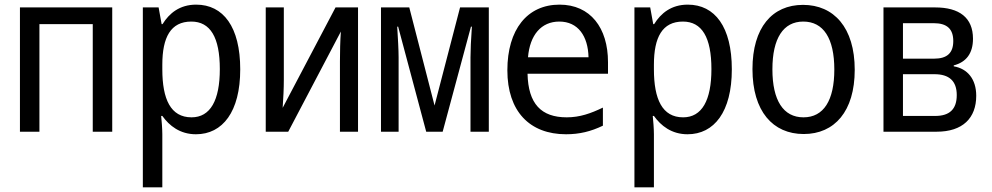

<svg xmlns="http://www.w3.org/2000/svg" viewBox="-20 -568 4280 828"><path d="M66 0H150V-464H380V0H464V-536H66Z M596 240H680V11C680 -14 677 -48 675 -68H680C710 -26 756 11 825 11C940 11 1016 -86 1016 -269C1016 -452 943 -548 826 -548C755 -548 710 -511 681 -464H677L664 -536H596ZM806 -62C716 -62 680 -140 680 -269V-289C680 -407 716 -475 805 -475C887 -475 928 -407 928 -270C928 -135 887 -62 806 -62Z M1126 0H1223L1450 -432C1447 -392 1446 -344 1446 -304V0H1524V-536H1427L1199 -103C1202 -146 1204 -187 1204 -224V-536H1126Z M1623 0H1699V-321C1699 -353 1696 -403 1693 -453H1697L1818 0H1889L2011 -453H2015C2011 -397 2009 -351 2009 -320V0H2088V-536H1964L1854 -113L1745 -536H1623Z M2421 11C2479 11 2528 -1 2580 -26V-104C2528 -79 2481 -62 2424 -62C2314 -62 2258 -120 2255 -250H2602V-300C2602 -448 2526 -548 2393 -548C2254 -548 2168 -441 2168 -265C2168 -88 2264 11 2421 11ZM2257 -321C2265 -417 2314 -475 2392 -475C2473 -475 2516 -412 2518 -321Z M2716 240H2800V11C2800 -14 2797 -48 2795 -68H2800C2830 -26 2876 11 2945 11C3060 11 3136 -86 3136 -269C3136 -452 3063 -548 2946 -548C2875 -548 2830 -511 2801 -464H2797L2784 -536H2716ZM2926 -62C2836 -62 2800 -140 2800 -269V-289C2800 -407 2836 -475 2925 -475C3007 -475 3048 -407 3048 -270C3048 -135 3007 -62 2926 -62Z M3446 10C3579 10 3666 -88 3666 -267C3666 -449 3576 -547 3443 -547C3310 -547 3225 -449 3225 -270C3225 -88 3313 10 3446 10ZM3445 -62C3358 -62 3311 -135 3311 -269C3311 -403 3358 -475 3444 -475C3531 -475 3578 -403 3578 -268C3578 -135 3532 -62 3445 -62Z M3790 0H4019C4132 0 4190 -59 4190 -155C4190 -227 4152 -272 4093 -282V-286C4147 -300 4176 -338 4176 -401C4176 -492 4117 -536 4013 -536H3790ZM3874 -315V-468H4007C4064 -468 4091 -443 4091 -391C4091 -340 4065 -315 4008 -315ZM3874 -68V-248H4010C4073 -248 4106 -219 4106 -158C4106 -96 4074 -68 4013 -68Z"/></svg>

Font: Noto Sans Mono Condensed
Style: Regular
Weight: 400
Width: 3
Designer: Monotype Design Team
Foundry: Monotype Imaging Inc.
Version: Version 2.014